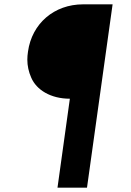

<svg xmlns="http://www.w3.org/2000/svg" viewBox="-20 -765 604 885"><path d="M381 100 499 -745H363C230 -745 127 -657 109 -527C107 -514 106 -502 106 -490C106 -462 112 -434 124 -407C148 -351 213 -310 302 -310L245 100Z"/></svg>

Font: Plus Jakarta Sans
Style: Bold Italic
Weight: 700
Italic angle: -8°
Designer: Gumpita Rahayu
Foundry: Tokotype
Version: Version 2.071;gftools[0.9.30]